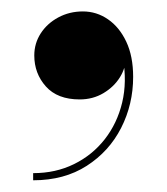

<svg xmlns="http://www.w3.org/2000/svg" viewBox="-20 -164 292 336"><path d="M38 151.5V139Q77.5 139 109.5 123.2Q141.5 107.5 163.2 79.8Q185 52 193.8 15.5Q202.5 -21 195 -63H199.5Q200.5 -46 190 -29Q179.5 -12 161 -1Q142.5 10 119.5 10Q80.5 10 60.2 -12.8Q40 -35.5 40 -67Q40 -88 51.2 -105.5Q62.5 -123 82 -133.5Q101.5 -144 125 -144Q149 -144 169 -130.2Q189 -116.5 201 -91Q213 -65.5 213 -29.5Q213 18.5 192 59.8Q171 101 131.8 126.2Q92.5 151.5 38 151.5Z"/></svg>

Font: Bodoni Moda 18pt SemiBold
Style: Regular
Weight: 600
Designer: Owen Earl
Foundry: indestructible type
Version: Version 2.005